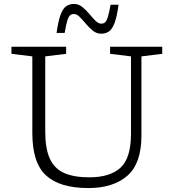

<svg xmlns="http://www.w3.org/2000/svg" viewBox="-20 -944 882 974"><path d="M644.5 -265V-658L538.5 -671V-707H803V-671L697.5 -658V-256.5Q697.5 -114.5 625.8 -52.2Q554 10 428.5 10Q283.5 10 213.8 -53.8Q144 -117.5 144 -269V-658L38 -671V-707H315.5V-671L209.5 -658V-276Q209.5 -190 232.8 -139.2Q256 -88.5 305.2 -66.5Q354.5 -44.5 433 -44.5Q538.5 -44.5 591.5 -93.5Q644.5 -142.5 644.5 -265ZM581.5 -920Q573 -858.5 561 -827Q549 -795.5 532.2 -784.2Q515.5 -773 493 -773Q470.5 -773 451.5 -788Q432.5 -803 416 -823Q399.5 -843 384.5 -858Q369.5 -873 355 -873Q343.5 -873 335.8 -866.5Q328 -860 321.5 -839.5Q315 -819 308 -777H267Q275.5 -838.5 287.5 -870Q299.5 -901.5 316.2 -912.8Q333 -924 355.5 -924Q378 -924 397 -909Q416 -894 432.5 -874Q449 -854 464 -839Q479 -824 493.5 -824Q505 -824 512.8 -830.5Q520.5 -837 527 -857.5Q533.5 -878 541 -920Z"/></svg>

Font: Newsreader Caption Light
Style: Regular
Weight: 300
Designer: Hugues Gentile
Foundry: Production Type
Version: Version 1.001